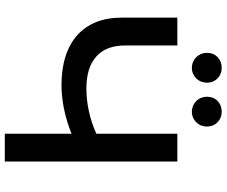

<svg xmlns="http://www.w3.org/2000/svg" viewBox="-90 -830 920 779"><g transform="rotate(90 369.5 -440.0)"><path d="M522 0V-270.5Q469.5 -250 420.2 -240Q371 -230 325 -230Q259.5 -230 208.5 -246.2Q157.5 -262.5 122.5 -293.8Q87.5 -325 69.2 -370.5Q51 -416 51 -475V-700H164V-488Q164 -411 209 -371Q254 -331 338 -331Q383.5 -331 430.2 -341Q477 -351 522 -371.5V-700H635V0ZM255 -880Q268 -880 278.8 -875.5Q289.5 -871 297.8 -863Q306 -855 310.5 -844Q315 -833 315 -820Q315 -807.5 310.5 -796.2Q306 -785 297.8 -776.8Q289.5 -768.5 278.8 -763.8Q268 -759 255 -759Q242 -759 230.8 -763.8Q219.5 -768.5 211.2 -776.8Q203 -785 198.5 -796.2Q194 -807.5 194 -820Q194 -846.5 211.2 -863.2Q228.5 -880 255 -880ZM433 -880Q446 -880 456.8 -875.5Q467.5 -871 475.8 -863Q484 -855 488.5 -844Q493 -833 493 -820Q493 -807.5 488.5 -796.2Q484 -785 475.8 -776.8Q467.5 -768.5 456.8 -763.8Q446 -759 433 -759Q420 -759 408.8 -763.8Q397.5 -768.5 389.2 -776.8Q381 -785 376.5 -796.2Q372 -807.5 372 -820Q372 -846.5 389.2 -863.2Q406.5 -880 433 -880Z"/></g></svg>

Font: Argentum Sans
Style: Regular
Weight: 400
Designer: Julieta Ulanovsky, Owen Earl, Chris M. Simpson, Rasmus Andersson, Cristiano Sobral
Foundry: The Argentum Sans Project Authors
Version: Version 3.135; ttfautohint (v1.8.4.7-5d5b-dirty)